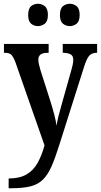

<svg xmlns="http://www.w3.org/2000/svg" viewBox="-20 -770 537 1022"><path d="M26 180Q84 180 121 158.5Q158 137 180 97.5Q202 58 217 4L62 -439Q50 -470 39 -479.5Q28 -489 5 -489H1V-536H239V-489H235Q207 -489 195.5 -479.5Q184 -470 184 -453Q184 -442 187 -428.5Q190 -415 195 -398L247 -235Q260 -195 269 -159.5Q278 -124 281 -101Q285 -127 291.5 -152.5Q298 -178 306 -206L360 -398Q364 -411 367 -425.5Q370 -440 370 -452Q370 -472 357 -480Q344 -488 318 -489H314V-536H497V-489H495Q470 -489 456 -474.5Q442 -460 428 -416L297 -3Q275 68 255 114Q235 160 208.5 186Q182 212 142 222Q102 232 39 232H26ZM352 -631Q331 -631 315 -644Q299 -657 299 -690Q299 -724 315 -737Q331 -750 352 -750Q372 -750 388 -737Q404 -724 404 -690Q404 -657 388 -644Q372 -631 352 -631ZM182 -631Q161 -631 145.5 -644Q130 -657 130 -690Q130 -724 145.5 -737Q161 -750 182 -750Q202 -750 218.5 -737Q235 -724 235 -690Q235 -657 218.5 -644Q202 -631 182 -631Z"/></svg>

Font: Noto Serif Khmer Condensed SemiBold
Style: Regular
Weight: 600
Width: 3
Designer: Danh Hong and the Monotype Design Team
Foundry: Monotype Imaging Inc.
Version: Version 2.004; ttfautohint (v1.8.4.7-5d5b)